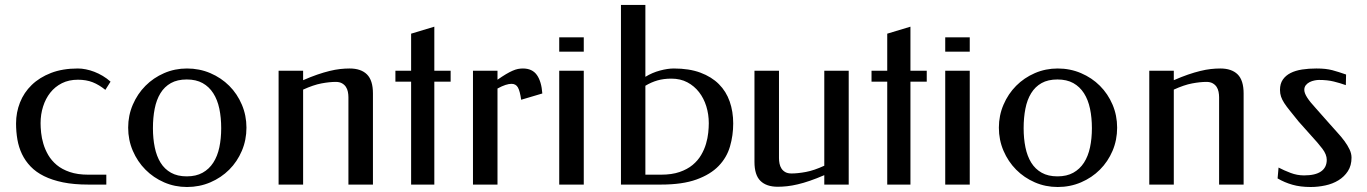

<svg xmlns="http://www.w3.org/2000/svg" viewBox="-20 -746 5524 776"><path d="M405.8 -382.8Q380.4 -403.3 354.5 -413.6Q328.6 -423.8 294.9 -423.8Q258.3 -423.8 230.2 -409.7Q202.1 -395.5 183.1 -371.3Q164.1 -347.2 154.1 -315.4Q144 -283.7 144 -248Q144 -231.4 146.2 -209.7Q148.4 -188 155.3 -164.8Q162.1 -141.6 175 -119.4Q188 -97.2 209.2 -79.3Q230.5 -61.5 262 -50.8Q293.5 -40 336.9 -40H409.7V0H336.9Q278.8 0 234.6 -9Q190.4 -18.1 158 -34.2Q125.5 -50.3 103.8 -73Q82 -95.7 68.8 -123.3Q55.7 -150.9 50.3 -182.1Q44.9 -213.4 44.9 -247.1Q44.9 -291.5 60.8 -331.8Q76.7 -372.1 108.2 -402.6Q139.6 -433.1 186.3 -451.2Q232.9 -469.2 294.9 -469.2Q310.1 -469.2 327.1 -465.8Q344.2 -462.4 361.3 -455.8Q378.4 -449.2 395.3 -439.2Q412.1 -429.2 426.8 -416Z M735.8 -469.2Q786.1 -469.2 830.1 -450.4Q874 -431.6 906.5 -399.2Q939 -366.7 957.5 -323Q976.1 -279.3 976.1 -230Q976.1 -180.2 957.5 -136.5Q939 -92.8 906.5 -60.3Q874 -27.8 830.1 -9Q786.1 9.8 735.8 9.8Q686.5 9.8 643.3 -9Q600.1 -27.8 567.9 -60.3Q535.6 -92.8 516.8 -136.5Q498 -180.2 498 -230Q498 -279.3 516.8 -323Q535.6 -366.7 567.9 -399.2Q600.1 -431.6 643.3 -450.4Q686.5 -469.2 735.8 -469.2ZM734.9 -424.8Q696.8 -424.8 670.7 -410.2Q644.5 -395.5 628.4 -369.1Q612.3 -342.8 605.2 -306.6Q598.1 -270.5 598.1 -228Q598.1 -186 605.5 -150.4Q612.8 -114.7 628.9 -88.6Q645 -62.5 671.1 -47.9Q697.3 -33.2 734.9 -33.2Q772.5 -33.2 798.8 -47.9Q825.2 -62.5 842 -88.6Q858.9 -114.7 866.5 -150.4Q874 -186 874 -228Q874 -270.5 866.5 -306.6Q858.9 -342.8 842 -369.1Q825.2 -395.5 798.8 -410.2Q772.5 -424.8 734.9 -424.8Z M1205.1 -421.9Q1236.3 -435.5 1262.7 -444.6Q1289.1 -453.6 1312 -459.2Q1335 -464.8 1354.7 -467Q1374.5 -469.2 1393.1 -469.2Q1439 -469.2 1463.1 -445.3Q1487.3 -421.4 1487.3 -368.2V0H1388.2V-353Q1388.2 -363.8 1386 -375Q1383.8 -386.2 1377.9 -395Q1372.1 -403.8 1362.1 -409.4Q1352.1 -415 1336.9 -415Q1312 -415 1279.3 -408.9Q1246.6 -402.8 1205.1 -383.8V0H1106V-460H1205.1Z M1801.3 -416H1735.4V0H1641.6V-416H1578.1V-460H1641.6V-609.9L1735.4 -638.2V-460H1801.3Z M1990.7 -423.8Q2010.3 -437.5 2025.1 -446.3Q2040 -455.1 2051.8 -460.2Q2063.5 -465.3 2073.5 -467.3Q2083.5 -469.2 2093.3 -469.2Q2131.3 -469.2 2149.9 -442.9Q2168.5 -416.5 2171.9 -368.2L2086.4 -342.8Q2081.5 -377.9 2073.2 -392.6Q2064.9 -407.2 2047.4 -407.2Q2037.1 -407.2 2023.2 -402.8Q2009.3 -398.4 1990.7 -388.2V0H1891.6V-460H1990.7Z M2339.4 0H2240.2V-460H2339.4ZM2339.4 -537.1H2240.2V-595.2H2339.4Z M2588.4 -435.5Q2616.2 -452.6 2647.5 -460.9Q2678.7 -469.2 2703.6 -469.2Q2765.6 -469.2 2810.8 -452.4Q2856 -435.5 2885.5 -406Q2915 -376.5 2929.2 -335.7Q2943.4 -294.9 2943.4 -247.1Q2943.4 -198.7 2930.4 -154.1Q2917.5 -109.4 2884.5 -75.2Q2851.6 -41 2794.9 -20.5Q2738.3 0 2651.4 0H2489.7V-726.1H2588.4ZM2693.4 -428.2Q2662.1 -428.2 2637 -420.9Q2611.8 -413.6 2588.4 -399.4V-40H2651.4Q2695.3 -40 2726.6 -50.8Q2757.8 -61.5 2779.3 -79.3Q2800.8 -97.2 2813.7 -119.4Q2826.7 -141.6 2833.5 -164.8Q2840.3 -188 2842.5 -209.7Q2844.7 -231.4 2844.7 -248Q2844.7 -283.7 2834.7 -316.2Q2824.7 -348.6 2805.4 -373.5Q2786.1 -398.4 2758.1 -413.3Q2730 -428.2 2693.4 -428.2Z M3311.5 -38.1Q3279.8 -24.4 3253.4 -15.4Q3227.1 -6.3 3204.3 -1Q3181.6 4.4 3161.6 6.6Q3141.6 8.8 3123.5 8.8Q3077.6 8.8 3053.5 -14.9Q3029.3 -38.6 3029.3 -91.8V-460H3128.4V-106.9Q3128.4 -95.7 3130.6 -84.7Q3132.8 -73.7 3138.4 -64.9Q3144 -56.2 3153.8 -50.5Q3163.6 -44.9 3179.2 -44.9Q3204.1 -44.9 3237.1 -51Q3270 -57.1 3311.5 -76.2V-460H3410.2V0H3311.5Z M3725.6 -416H3659.7V0H3565.9V-416H3502.4V-460H3565.9V-609.9L3659.7 -638.2V-460H3725.6Z M3899.4 0H3800.3V-460H3899.4ZM3899.4 -537.1H3800.3V-595.2H3899.4Z M4254.9 -469.2Q4305.2 -469.2 4349.1 -450.4Q4393.1 -431.6 4425.5 -399.2Q4458 -366.7 4476.6 -323Q4495.1 -279.3 4495.1 -230Q4495.1 -180.2 4476.6 -136.5Q4458 -92.8 4425.5 -60.3Q4393.1 -27.8 4349.1 -9Q4305.2 9.8 4254.9 9.8Q4205.6 9.8 4162.4 -9Q4119.1 -27.8 4086.9 -60.3Q4054.7 -92.8 4035.9 -136.5Q4017.1 -180.2 4017.1 -230Q4017.1 -279.3 4035.9 -323Q4054.7 -366.7 4086.9 -399.2Q4119.1 -431.6 4162.4 -450.4Q4205.6 -469.2 4254.9 -469.2ZM4253.9 -424.8Q4215.8 -424.8 4189.7 -410.2Q4163.6 -395.5 4147.5 -369.1Q4131.3 -342.8 4124.3 -306.6Q4117.2 -270.5 4117.2 -228Q4117.2 -186 4124.5 -150.4Q4131.8 -114.7 4147.9 -88.6Q4164.1 -62.5 4190.2 -47.9Q4216.3 -33.2 4253.9 -33.2Q4291.5 -33.2 4317.9 -47.9Q4344.2 -62.5 4361.1 -88.6Q4377.9 -114.7 4385.5 -150.4Q4393.1 -186 4393.1 -228Q4393.1 -270.5 4385.5 -306.6Q4377.9 -342.8 4361.1 -369.1Q4344.2 -395.5 4317.9 -410.2Q4291.5 -424.8 4253.9 -424.8Z M4724.1 -421.9Q4755.4 -435.5 4781.7 -444.6Q4808.1 -453.6 4831.1 -459.2Q4854 -464.8 4873.8 -467Q4893.6 -469.2 4912.1 -469.2Q4958 -469.2 4982.2 -445.3Q5006.3 -421.4 5006.3 -368.2V0H4907.2V-353Q4907.2 -363.8 4905 -375Q4902.8 -386.2 4897 -395Q4891.1 -403.8 4881.1 -409.4Q4871.1 -415 4856 -415Q4831.1 -415 4798.3 -408.9Q4765.6 -402.8 4724.1 -383.8V0H4625V-460H4724.1Z M5300.3 -469.2Q5320.8 -469.2 5335.9 -467.5Q5351.1 -465.8 5364.5 -462.4Q5377.9 -459 5391.1 -454.6Q5404.3 -450.2 5420.4 -444.8L5419.4 -401.9Q5396.5 -410.2 5370.8 -416.5Q5345.2 -422.9 5310.5 -422.9Q5303.2 -422.9 5293 -420.9Q5282.7 -418.9 5273.4 -414.3Q5264.2 -409.7 5257.8 -401.9Q5251.5 -394 5251.5 -382.8Q5251.5 -370.1 5262.9 -352.1Q5274.4 -334 5299.3 -307.1L5351.6 -248Q5368.2 -229 5384.5 -211.2Q5400.9 -193.4 5413.6 -176.3Q5426.3 -159.2 5434.3 -142.3Q5442.4 -125.5 5442.4 -108.9Q5442.4 -76.7 5427.7 -54.2Q5413.1 -31.7 5389.6 -17.3Q5366.2 -2.9 5336.7 3.4Q5307.1 9.8 5277.3 9.8Q5235.8 9.8 5203.9 0.7Q5171.9 -8.3 5143.6 -24.9L5147.5 -68.8Q5169.9 -57.1 5196.3 -47.1Q5222.7 -37.1 5250.5 -37.1Q5296.4 -37.1 5319.3 -53.2Q5342.3 -69.3 5342.3 -100.1Q5342.3 -121.6 5324.5 -145Q5306.6 -168.5 5280.3 -196.8L5228.5 -254.9Q5208 -280.8 5193.6 -298.3Q5179.2 -315.9 5170.4 -329.6Q5161.6 -343.3 5157.5 -355.5Q5153.3 -367.7 5153.3 -382.8Q5153.3 -407.7 5164.8 -424.3Q5176.3 -440.9 5196 -450.9Q5215.8 -460.9 5242.7 -465.1Q5269.5 -469.2 5300.3 -469.2Z"/></svg>

Font: Federov2
Style: Regular
Weight: 400
Designer: Olexa M. Volochay | Cyreal.org
Foundry: Olexa M. Volochay | Cyreal.org
Version: Version 1.000